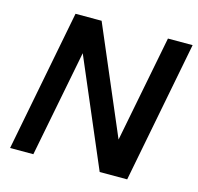

<svg xmlns="http://www.w3.org/2000/svg" viewBox="-102 -808 945 917"><g transform="rotate(15 370.0 -350.0)"><path d="M290 -700 515 -173 618 -700H740L604 0H468L243 -527L140 0H25L161 -700Z"/></g></svg>

Font: MedMera Sans Semibold
Style: Italic
Weight: 600
Italic angle: -11°
Designer: Kasper Nordkvist
Foundry: UNCUT.wtf
Version: Version 1.300